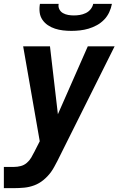

<svg xmlns="http://www.w3.org/2000/svg" viewBox="-27 -760 647 995"><path d="M-7 215V105H46Q63 105 80.5 100.5Q98 96 112 84Q126 72 135 56.5Q144 41 152 25L153 24V23Q153 23 153 23Q153 23 153 23L179 -28L150 -194L93 -520H232L273 -168L428 -520H567L271 73Q263 88 255 103Q247 118 237 132Q220 155 198 173Q176 191 150.5 200.5Q125 210 98.5 212.5Q72 215 46 215ZM343 -600Q321 -600 299.5 -602.5Q278 -605 258 -611.5Q238 -618 221 -629.5Q204 -641 192.5 -658Q181 -675 178.5 -696.5Q176 -718 180 -740H277Q274 -725 280.5 -712Q287 -699 299.5 -692Q312 -685 326.5 -682.5Q341 -680 356 -680Q371 -680 386.5 -682.5Q402 -685 417 -692Q432 -699 442.5 -712Q453 -725 456 -740H553Q549 -718 539 -696.5Q529 -675 512.5 -658Q496 -641 475 -629.5Q454 -618 432 -611.5Q410 -605 387.5 -602.5Q365 -600 343 -600Z"/></svg>

Font: Iosevka SS04 XBd Ex
Style: Italic
Weight: 800
Width: 7
Italic angle: -9°
Monospace: yes
Designer: Belleve Invis
Foundry: Belleve Invis
Version: Version 19.0.0; ttfautohint (v1.8.4)